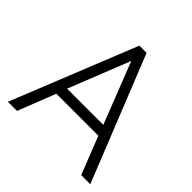

<svg xmlns="http://www.w3.org/2000/svg" viewBox="-180 -857 1013 1013"><g transform="rotate(45 326.5 -350.0)"><path d="M19 0 300 -700H354L634 0H566L483 -211H170L87 0ZM191 -270H461L327 -613Z"/></g></svg>

Font: Zen Kaku Gothic New
Style: Regular
Weight: 400
Designer: Yoshimichi Ohira
Foundry: Positype
Version: Version 1.001